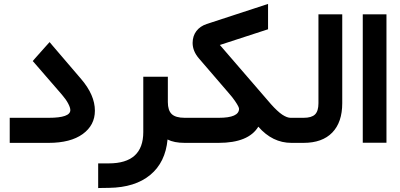

<svg xmlns="http://www.w3.org/2000/svg" viewBox="-20 -724 2029 973"><path d="M171.9 -395 231 -461.4ZM226.6 0H48.8V-87.9H227.1ZM226.6 0H48.8H29.3V-19.5V-107.4V-127H48.8H227.1Q336.4 -127 336.4 -166Q336.4 -178.7 325.4 -199.5Q314.5 -220.2 293.9 -244.1L157.2 -401.9L146 -414.6L157.2 -427.7L216.3 -494.1L231.4 -510.7L245.6 -493.7L391.1 -323.7Q460.9 -242.2 460.9 -163.1Q460.9 -89.4 399.2 -44.7Q337.4 0 226.6 0Z M923.8 0H916Q862.3 0 829.1 -17.1Q818.4 98.6 741.5 162.4Q664.6 226.1 532.7 228L497.6 228.5L477.5 229V209V123.5V104H497.1H531.2Q706.1 104 706.1 -54.7V-315.4V-335H725.6H811H830.6V-315.4V-206.5Q830.6 -164.6 850.3 -145.8Q870.1 -127 916 -127H923.8Q929.2 -127 932.6 -106.4Q936 -85.9 936 -66.9V-61.5Q936 -41.5 932.9 -20.8Q929.7 0 923.8 0Z M1463.9 0H1456.5Q1360.8 0 1289.1 -82Q1239.3 0 1087.9 0H918.5Q912.6 0 909.4 -20.8Q906.2 -41.5 906.2 -61.5V-66.9Q906.2 -85.9 909.7 -106.4Q913.1 -127 918.5 -127H1088.9Q1191.4 -127 1191.4 -172.9Q1191.4 -176.8 1186.8 -186.3Q1182.1 -195.8 1170.4 -212.9Q1158.7 -230 1141.6 -249.5L988.3 -427.7Q956.1 -464.8 956.1 -506.8Q956.5 -542 975.3 -566.7Q994.1 -591.3 1027.8 -602.5L1338.4 -704.1V-677.2V-589.8V-575.7L1094.2 -496.1L1353.5 -195.8Q1369.1 -178.2 1383.8 -164.6Q1398.4 -150.9 1410.6 -142.8Q1422.9 -134.8 1433.3 -130.9Q1443.8 -127 1452.1 -127H1463.9Q1469.2 -127 1472.7 -106.4Q1476.1 -85.9 1476.1 -66.9V-61.5Q1476.1 -41.5 1472.9 -20.8Q1469.7 0 1463.9 0Z M1459 -127H1518.6Q1559.1 -127 1576.4 -144Q1593.8 -161.1 1593.8 -200.7V-631.8V-651.4H1613.3H1694.8H1714.4V-631.8V-201.2Q1714.4 -104.5 1663.8 -52.2Q1613.3 0 1518.1 0H1459Q1453.1 0 1450 -20.8Q1446.8 -41.5 1446.8 -61.5V-66.9Q1446.8 -85.9 1450.2 -106.4Q1453.6 -127 1459 -127Z M1837.9 -651.4H1918.9H1938.5V-631.8V-20V-0.5H1918.9H1837.9H1818.4V-20V-631.8V-651.4Z"/></svg>

Font: Shabnam FD
Style: Bold
Weight: 700
Foundry: DejaVu fonts team - Redesigned by Saber Rastikerdar - Based on Vazir font
Version: Version 5.00;October 20, 2019;FontCreator 12.0.0.2547 64-bit